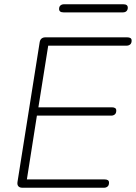

<svg xmlns="http://www.w3.org/2000/svg" viewBox="-20 -880 637 900"><path d="M85 0Q72 0 66 -7Q60 -14 62 -27L166 -682Q168 -694 175 -699.5Q182 -705 193 -705H576Q586 -705 591.5 -701.5Q597 -698 597 -690Q597 -677 590 -671.5Q583 -666 574 -666H206L160 -377H504Q514 -377 519.5 -373.5Q525 -370 525 -362Q525 -349 518 -343.5Q511 -338 502 -338H153L106 -39H470Q480 -39 485.5 -35.5Q491 -32 491 -24Q491 -11 484 -5.5Q477 0 468 0ZM278 -822Q257 -822 257 -838Q257 -849 263.5 -854.5Q270 -860 280 -860H558Q579 -860 579 -844Q579 -834 573 -828Q567 -822 556 -822Z"/></svg>

Font: Nunito ExtraLight
Style: Italic
Weight: 200
Italic angle: -9°
Designer: Vernon Adams
Foundry: Vernon Adams
Version: Version 3.602